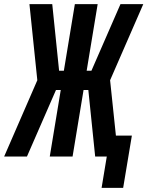

<svg xmlns="http://www.w3.org/2000/svg" viewBox="-51 -755 711 926"><path d="M439 151 464 0H408L375 -321H352L299 0H189L242 -321H219L79 0H-31L129 -368L91 -735H201L234 -414H257L310 -735H420L367 -414H390L530 -735H640L480 -368L508 -101H585L543 151Z"/></svg>

Font: Iosevka Curly Extended Oblique
Style: Bold
Weight: 700
Width: 7
Italic angle: -9°
Monospace: yes
Designer: Belleve Invis
Foundry: Belleve Invis
Version: Version 11.1.0; ttfautohint (v1.8.3)